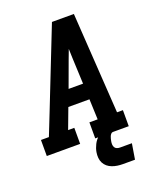

<svg xmlns="http://www.w3.org/2000/svg" viewBox="-171 -836 938 1136"><g transform="rotate(-20 298.0 -268.0)"><path d="M-4 0V-101H46L103 -245L296 -735H434L475 -101H512V0H301V-101H353L348 -229H215L167 -101H206V0ZM344 -329 337 -490Q337 -505 336 -520.5Q335 -536 335 -551Q329 -536 323.5 -520.5Q318 -505 312 -490L253 -329ZM479 199H404Q386 199 369 196.5Q352 194 336 188Q320 182 307.5 171.5Q295 161 287.5 146.5Q280 132 278.5 114.5Q277 97 280 79Q284 56 295.5 33Q307 10 326.5 -7Q346 -24 370 -31Q394 -38 418 -38L412 0Q405 0 399.5 6.5Q394 13 391.5 20Q389 27 387 34Q385 41 384 48Q382 58 382.5 68Q383 78 387.5 86Q392 94 401 97.5Q410 101 420 101H495Z"/></g></svg>

Font: Iosevka Slab Extended Oblique
Style: Bold
Weight: 700
Width: 7
Italic angle: -9°
Monospace: yes
Designer: Belleve Invis
Foundry: Belleve Invis
Version: Version 11.1.1; ttfautohint (v1.8.3)